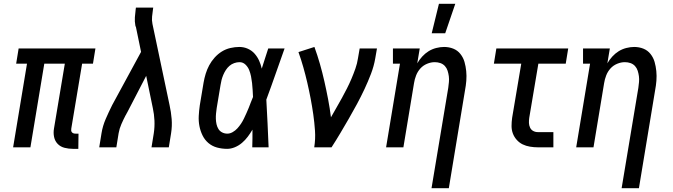

<svg xmlns="http://www.w3.org/2000/svg" viewBox="-20 -775 3540 1010"><path d="M364 8Q341 8 319.5 2.5Q298 -3 283.5 -18Q269 -33 264.5 -54.5Q260 -76 264 -99L321 -440H213L140 0H49L122 -440H65L78 -520H482L469 -440H412L355 -99Q354 -93 354.5 -88Q355 -83 358.5 -79Q362 -75 367 -73.5Q372 -72 378 -72H393L392 8Z M502 0 514 -74Q520 -112 536 -149Q552 -186 570 -222L722 -502L695 -633Q694 -635 693 -637Q692 -639 692 -641Q688 -662 689.5 -684Q691 -706 694 -728L695 -735H786L785 -728Q782 -708 780 -688Q778 -668 782 -649L872 -222Q880 -186 883 -149Q886 -112 880 -74L868 0H777L789 -74Q794 -107 792.5 -140.5Q791 -174 784 -206L749 -376L650 -185Q648 -181 645.5 -177Q643 -173 642 -170L641 -169Q629 -146 618.5 -122Q608 -98 604 -74L592 0Z M1175 8Q1147 8 1121.5 1Q1096 -6 1076.5 -22.5Q1057 -39 1045.5 -62.5Q1034 -86 1029 -112Q1024 -138 1025.5 -165.5Q1027 -193 1031 -221L1051 -341Q1055 -364 1062 -387Q1069 -410 1080.5 -431.5Q1092 -453 1109 -472Q1126 -491 1147 -504Q1168 -517 1192 -522.5Q1216 -528 1239 -528Q1263 -528 1284 -518.5Q1305 -509 1319.5 -492.5Q1334 -476 1343 -456Q1352 -436 1357 -414Q1366 -441 1374 -467.5Q1382 -494 1391 -520H1477Q1453 -453 1429.5 -385.5Q1406 -318 1381 -251Q1385 -188 1387.5 -125.5Q1390 -63 1393 0H1307Q1308 -23 1308 -46.5Q1308 -70 1308 -93Q1297 -74 1283.5 -56Q1270 -38 1253 -23.5Q1236 -9 1215.5 -0.5Q1195 8 1175 8ZM1176 -72Q1190 -72 1204 -80Q1218 -88 1228.5 -99.5Q1239 -111 1248 -124.5Q1257 -138 1263.5 -152Q1270 -166 1276.5 -180Q1283 -194 1288.5 -208Q1294 -222 1299.5 -236.5Q1305 -251 1311 -265Q1310 -284 1309 -302Q1308 -320 1306 -338Q1304 -356 1300.5 -373.5Q1297 -391 1290.5 -407Q1284 -423 1271 -435.5Q1258 -448 1240 -448Q1226 -448 1212 -443Q1198 -438 1187 -428.5Q1176 -419 1168 -406.5Q1160 -394 1154.5 -381Q1149 -368 1145.5 -354.5Q1142 -341 1140 -327L1120 -207Q1118 -193 1116.5 -178.5Q1115 -164 1115.5 -149.5Q1116 -135 1119 -121.5Q1122 -108 1129 -96.5Q1136 -85 1148.5 -78.5Q1161 -72 1176 -72Z M1633 0Q1640 -44 1637 -87.5Q1634 -131 1628 -173Q1622 -215 1614 -257Q1606 -299 1596.5 -340Q1587 -381 1575.5 -421.5Q1564 -462 1550 -501L1634 -528Q1650 -484 1663 -438.5Q1676 -393 1686.5 -346.5Q1697 -300 1706 -253Q1715 -206 1721 -158Q1735 -183 1749.5 -208Q1764 -233 1778 -258.5Q1792 -284 1805 -309.5Q1818 -335 1829 -361Q1840 -387 1849.5 -414Q1859 -441 1863 -468L1872 -520H1963L1954 -468Q1947 -427 1931.5 -386.5Q1916 -346 1897.5 -306.5Q1879 -267 1858 -228Q1837 -189 1815 -151Q1793 -113 1770.5 -75Q1748 -37 1724 0Z M2250 215 2338 -313Q2340 -328 2341.5 -343.5Q2343 -359 2341 -374Q2339 -389 2334.5 -403Q2330 -417 2320.5 -427.5Q2311 -438 2297 -443Q2283 -448 2267 -448Q2247 -448 2226.5 -439.5Q2206 -431 2191.5 -415Q2177 -399 2169 -378.5Q2161 -358 2158 -338L2102 0H2011L2084 -440H2047V-520H2188L2175 -442Q2186 -461 2201 -477.5Q2216 -494 2234.5 -505.5Q2253 -517 2274.5 -522.5Q2296 -528 2316 -528Q2342 -528 2364.5 -519Q2387 -510 2402 -491Q2417 -472 2423.5 -449Q2430 -426 2432.5 -401Q2435 -376 2433 -350.5Q2431 -325 2426 -299L2341 215ZM2251 -600 2289 -755H2375L2322 -600Z M2810 0Q2789 0 2768 -3.5Q2747 -7 2729.5 -15.5Q2712 -24 2698.5 -39Q2685 -54 2678 -72.5Q2671 -91 2671 -112Q2671 -133 2674 -155L2722 -440H2578L2591 -520H2969L2956 -440H2812L2764 -155Q2762 -141 2762.5 -128Q2763 -115 2768.5 -103.5Q2774 -92 2785 -86Q2796 -80 2810 -80H2891V0Z M3250 215 3338 -313Q3340 -328 3341.5 -343.5Q3343 -359 3341 -374Q3339 -389 3334.5 -403Q3330 -417 3320.5 -427.5Q3311 -438 3297 -443Q3283 -448 3267 -448Q3247 -448 3226.5 -439.5Q3206 -431 3191.5 -415Q3177 -399 3169 -378.5Q3161 -358 3158 -338L3102 0H3011L3084 -440H3047V-520H3188L3175 -442Q3186 -461 3201 -477.5Q3216 -494 3234.5 -505.5Q3253 -517 3274.5 -522.5Q3296 -528 3316 -528Q3342 -528 3364.5 -519Q3387 -510 3402 -491Q3417 -472 3423.5 -449Q3430 -426 3432.5 -401Q3435 -376 3433 -350.5Q3431 -325 3426 -299L3341 215Z"/></svg>

Font: Iosevka Curly Slab Medium
Style: Italic
Weight: 500
Italic angle: -9°
Monospace: yes
Designer: Belleve Invis
Foundry: Belleve Invis
Version: Version 22.1.2; ttfautohint (v1.8.4)